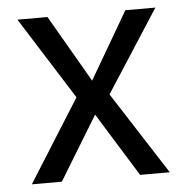

<svg xmlns="http://www.w3.org/2000/svg" viewBox="-44 -573 601 616"><g transform="rotate(-5 256.5 -265.0)"><path d="M255.9 -314.5 381.8 -530.3H478.5L307.6 -265.6L478.5 0H382.8L255.9 -205.1L130.9 0H34.2L201.2 -265.6L34.2 -530.3H130.9Z"/></g></svg>

Font: WEMIX Pretendard
Style: Regular
Weight: 400
Designer: Base glyphs from Inter by Rasmus Andersson; Hangeul glyphs from Noto Sans CJK(Source Han Sans) by Jang Soo-young and Kan
Foundry: Kil Hyung-jin
Version: Version 1.000